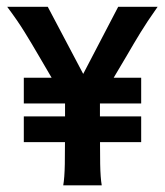

<svg xmlns="http://www.w3.org/2000/svg" viewBox="-20 -555 494 575"><path d="M203.1 -205.1 95.2 -389.6Q74.2 -425.8 53.2 -459.7Q32.2 -493.7 1.5 -534.7H123L278.8 -239.7ZM169.4 0Q173.3 -22 174.1 -63.5Q174.8 -105 174.8 -159.2V-254.4H279.3V-159.2Q279.3 -105 280 -63.5Q280.8 -22 284.7 0ZM51.3 -129.4V-206.5H402.8V-129.4ZM51.3 -245.1V-322.3H402.8V-245.1ZM251 -205.1 180.2 -239.7 334 -534.7H452.1Q419.4 -488.3 400.4 -457Q381.3 -425.8 360.4 -389.6Z"/></svg>

Font: Harmattan
Style: Bold
Weight: 700
Designer: George W. Nuss III and SIL International
Foundry: SIL International
Version: Version 4.000